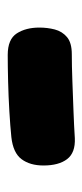

<svg xmlns="http://www.w3.org/2000/svg" viewBox="125 -765 217 507"><g transform="rotate(-90 233.5 -511.5)"><path d="M122 -422.4Q83.7 -420.7 66.8 -442.8Q50 -464.9 50 -505.2Q50 -540.8 66.7 -563.1Q83.3 -585.4 124.9 -590Q154 -593 193.1 -595.3Q232.1 -597.6 272.2 -598.6Q312.2 -599.6 342 -599.6Q383.3 -599.6 398.8 -575.7Q414.2 -551.8 414.2 -516Q414.2 -495 409.2 -475.4Q404.1 -455.9 389.2 -443.2Q374.2 -430.4 343.8 -430.4Q313.8 -430.4 273.4 -428.9Q233 -427.4 192.9 -425.9Q152.9 -424.4 122 -422.4Z"/></g></svg>

Font: Playpen Sans Hebrew
Style: Regular
Weight: 400
Designer: Tom Grace, Laura Meseguer, Veronika Burian, José Scaglione
Foundry: TypeTogether
Version: Version 2.000